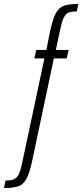

<svg xmlns="http://www.w3.org/2000/svg" viewBox="-109 -763 417 973"><path d="M198 -622 174 -510H239L229 -467H164L53 57Q40 116 24.5 144Q9 172 -16 181Q-41 190 -89 190L-81 152Q-54 152 -39 146Q-24 140 -15 122.5Q-6 105 2 69L116 -467H65L75 -510H126L146 -610Q159 -669 174.5 -697Q190 -725 215.5 -734Q241 -743 288 -743L280 -705Q253 -705 238.5 -699Q224 -693 215 -675.5Q206 -658 198 -622Z"/></svg>

Font: Saira Ultra Condensed Light
Style: Regular
Weight: 300
Width: 1
Designer: Hector Gatti with collaboration of the Omnibus-Type team
Foundry: Omnibus-Type
Version: Version 1.001; ttfautohint (v1.8)